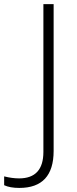

<svg xmlns="http://www.w3.org/2000/svg" viewBox="-110 -734 377 934"><path d="M-16.1 180.2C95.2 180.2 150.9 120.1 150.9 0V-713.9H101.1V4.9C101.1 90.8 61.5 133.8 -17.1 133.8C-40 133.8 -64.5 130.4 -89.8 124V167C-70.8 175.8 -45.9 180.2 -16.1 180.2Z"/></svg>

Font: Open Sans 300
Style: Regular
Weight: 300
Foundry: Ascender Corporation
Version: Version 1.100;PS 001.100;hotconv 1.0.88;makeotf.lib2.5.64775